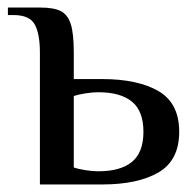

<svg xmlns="http://www.w3.org/2000/svg" viewBox="-20 -490 521 510"><path d="M86 -350Q86 -401 72 -425.5Q58 -450 16 -450H1V-470H86Q123 -470 141.5 -460.5Q160 -451 168 -426Q176 -401 176 -350V-280H251Q346 -280 401 -248Q456 -216 456 -140Q456 -64 401 -32Q346 0 251 0H86ZM361 -140Q361 -195 330.5 -220Q300 -245 241 -245Q226 -245 207 -242Q188 -239 176 -235V-45Q188 -41 207 -38Q226 -35 241 -35Q300 -35 330.5 -60Q361 -85 361 -140Z"/></svg>

Font: Philosopher
Style: Regular
Weight: 400
Designer: Jovanny Lemonad
Foundry: Jovanny Lemonad
Version: Version 2.000